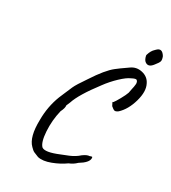

<svg xmlns="http://www.w3.org/2000/svg" viewBox="-214 -950 997 1119"><g transform="rotate(30 284.5 -391.0)"><path d="M506 -830Q534 -858 559 -817Q567 -797 564 -785.5Q561 -774 542 -751Q515 -715 488 -738Q481 -744 476 -758Q471 -772 473 -777Q482 -808 500 -824Q500 -824 506 -830ZM498 -94Q498 -65 443 -32Q423 -12 395 -1Q358 26 308 45Q258 64 223 56Q202 48 191 43Q180 38 165 22Q121 -21 124 -137Q124 -226 155 -306Q156 -308 169 -339Q182 -370 193 -395Q204 -420 247 -482Q308 -576 353 -611Q370 -625 425 -663Q458 -687 499 -677.5Q540 -668 557 -632Q579 -590 559 -519.5Q539 -449 497 -410Q482 -399 473.5 -401Q465 -403 449 -417Q437 -439 439 -440Q441 -441 443 -441Q452 -452 469.5 -483.5Q487 -515 493 -533Q496 -553 498.5 -561.5Q501 -570 502 -577.5Q503 -585 503.5 -588.5Q504 -592 504.5 -596.5Q505 -601 504.5 -604Q504 -607 503 -610Q503 -614 496.5 -620.5Q490 -627 462 -612Q438 -602 401 -567Q364 -532 334 -491Q247 -377 226 -313L215 -287Q218 -271 203 -241Q186 -171 190.5 -99Q195 -27 218 -5Q243 13 327 -22Q341 -27 377 -42Q413 -57 438 -80Q464 -99 480 -99Q493 -104 495.5 -103Q498 -102 498 -94Z"/></g></svg>

Font: Caveat
Style: Regular
Weight: 400
Designer: Pablo Impallari
Foundry: Creative Lab NY
Version: Version 1.096; ttfautohint (v1.3)